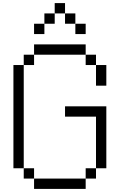

<svg xmlns="http://www.w3.org/2000/svg" viewBox="-20 -1220 773 1240"><path d="M600 -800H533.3V-866.7H600ZM600 -133.3V-66.7H533.3V-133.3ZM600 -466.7H400V-533.3H666.7V-133.3H600ZM600 -666.7V-800H666.7V-666.7ZM133.3 -133.3H66.7V-800H133.3ZM133.3 -66.7V-133.3H200V-66.7ZM133.3 -800V-866.7H200V-800ZM266.7 -1000H200V-1066.7H266.7ZM266.7 -1066.7V-1133.3H333.3V-1066.7ZM400 -1133.3H333.3V-1200H400ZM400 -1066.7V-1133.3H466.7V-1066.7ZM533.3 -66.7V0H200V-66.7ZM533.3 -1000H466.7V-1066.7H533.3ZM533.3 -933.3V-866.7H200V-933.3Z"/></svg>

Font: Galmuri14 Regular
Style: Regular
Weight: 400
Designer: Lee Minseo (quiple)
Version: Version 2.399;hotconv 1.1.1;makeotfexe 2.6.0 DEVELOPMENT